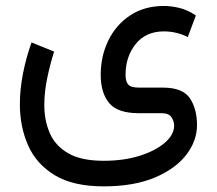

<svg xmlns="http://www.w3.org/2000/svg" viewBox="-20 -394 746 660"><path d="M336.4 246.6Q231 246.6 167.7 208Q104.5 169.4 76.4 105.2Q48.3 41 48.3 -35.6Q48.3 -87.4 59.1 -141.8Q69.8 -196.3 88.4 -248L166 -216.8Q151.9 -171.9 142.1 -124.5Q132.3 -77.1 132.3 -32.7Q132.3 20 151.1 63.5Q169.9 106.9 214.4 132.8Q258.8 158.7 336.4 158.7Q405.8 158.7 460.4 141.4Q515.1 124 546.9 96.4Q578.6 68.8 578.6 38.1Q578.6 22.5 569.3 8.8Q560.1 -4.9 535.6 -4.9H456.5Q384.3 -4.9 355.2 -39.8Q326.2 -74.7 326.2 -136.7Q326.2 -201.2 352.5 -255.1Q378.9 -309.1 427.7 -341.3Q476.6 -373.5 543.5 -373.5Q568.8 -373.5 596.9 -366.7Q625 -359.9 653.3 -340.8L625.5 -266.6Q586.9 -286.1 543.5 -286.1Q481.4 -286.1 446.5 -242.7Q411.6 -199.2 411.6 -136.7Q411.6 -113.8 420.9 -103.3Q430.2 -92.8 458.5 -92.8H540.5Q607.9 -92.8 632.6 -56.4Q657.2 -20 657.2 36.1Q657.2 90.3 620.1 138.4Q583 186.5 511.5 216.6Q439.9 246.6 336.4 246.6Z"/></svg>

Font: Vazirmatn UI
Style: Regular
Weight: 400
Designer: Saber Rastikerdar
Foundry: Saber Rastikerdar
Version: Version 33.003